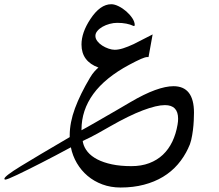

<svg xmlns="http://www.w3.org/2000/svg" viewBox="-325 -523 1018 891"><path d="M60.1 138.7Q65.4 162.1 82 182.1Q98.6 202.1 127 216.8Q155.3 231.4 194.6 239.7Q233.9 248 284.7 248Q331.1 248 367.7 234.1Q404.3 220.2 430.9 195.1Q457.5 169.9 474.6 134.3Q491.7 98.6 499 55.2Q500.5 47.4 501 40.3Q501.5 33.2 501.5 27.8Q501.5 -35.2 440.4 -35.2Q402.3 -35.2 338.1 -11Q273.9 13.2 186 63.5Q159.7 78.6 128.2 96.2Q96.7 113.8 58.6 131.3Q59.6 134.3 59.8 135.3Q60.1 136.2 60.1 138.7ZM548.8 164.1Q529.3 206.1 500 240Q470.7 273.9 431.4 297.6Q392.1 321.3 342.8 334.2Q293.5 347.2 234.4 347.2Q189 347.2 150.1 332.8Q111.3 318.4 81.5 293.2Q51.8 268.1 31.7 233.9Q11.7 199.7 3.9 160.6Q-31.2 179.7 -66.2 198Q-101.1 216.3 -133.5 232.9Q-166 249.5 -194.6 263.7Q-223.1 277.8 -245.1 288.3Q-267.1 298.8 -281.7 304.7Q-296.4 310.5 -300.3 310.5Q-304.7 310.5 -304.7 306.6Q-304.7 294.9 -228.8 248.3Q-152.8 201.7 -1.5 113.3V105Q-1.5 45.9 22.9 -20.3Q47.4 -86.4 92.8 -162.6Q103.5 -180.7 113.8 -191.9Q124 -203.1 131.8 -209.5Q53.2 -238.3 53.2 -316.4Q53.2 -372.1 94.2 -434.1Q139.6 -503.4 191.4 -503.4Q206.5 -503.4 225.3 -494.1Q244.1 -484.9 260.7 -470.5Q277.3 -456.1 288.8 -439Q300.3 -421.9 300.3 -405.8Q299.8 -402.3 295.4 -402.3Q279.8 -409.7 261.2 -413.3Q242.7 -417 218.8 -417Q201.7 -417 183.6 -412.1Q165.5 -407.2 150.9 -398.9Q136.2 -390.6 127 -379.6Q117.7 -368.7 117.7 -356.4Q117.7 -343.8 126.7 -332Q135.7 -320.3 149.4 -311.5Q163.1 -302.7 178.7 -297.4Q194.3 -292 207.5 -292Q224.6 -292 246.3 -298.8Q268.1 -305.7 295.4 -318.4L383.3 -363.3L364.3 -258.3H358.9Q349.1 -258.3 328.6 -249.3Q308.1 -240.2 274.4 -222.2Q163.1 -162.6 108.2 -87.2Q53.2 -11.7 53.2 78.6V81.5Q61.5 77.1 79.3 67.1Q97.2 57.1 119.6 44.2Q142.1 31.2 167 16.8Q191.9 2.4 214.4 -10.5Q236.8 -23.4 254.4 -33.9Q272 -44.4 279.8 -48.8Q344.7 -86.9 394.5 -105Q444.3 -123 480 -123Q575.2 -123 575.2 0Q575.2 14.6 574.2 36.1Q573.2 57.6 570.3 81.1Q567.4 104.5 562.3 126.5Q557.1 148.4 548.8 163.6Z"/></svg>

Font: XB Khoramshahr
Style: Regular
Weight: 400
Designer: Behnam
Foundry: Irmug
Version: Version 8.005 2009